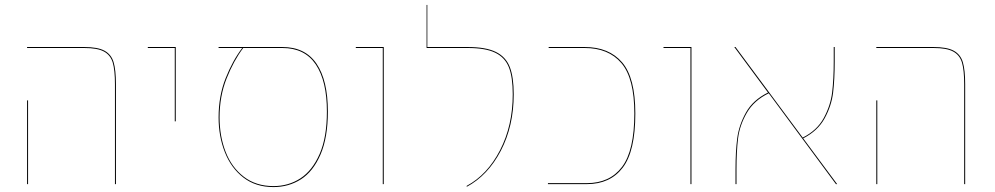

<svg xmlns="http://www.w3.org/2000/svg" viewBox="-20 -748 4041 780"><path d="M447 -405Q447 -463 438 -493.5Q429 -524 402.5 -538.5Q376 -553 322 -553H90V-557H322Q377 -557 404.5 -542Q432 -527 441.5 -495.5Q451 -464 451 -406V0H447ZM90 -340H94V0H90Z M690 -553H580L581 -557H694V-255H690Z M1312 -295Q1312 -189 1282 -120Q1252 -51 1202.5 -19.5Q1153 12 1091 12Q1019 12 969 -26.5Q919 -65 893.5 -129.5Q868 -194 868 -271Q868 -358 896.5 -430Q925 -502 964 -553H868V-557H1127Q1220 -557 1266 -489Q1312 -421 1312 -295ZM1308 -295Q1308 -419 1263 -486Q1218 -553 1127 -553H968Q929 -501 900.5 -429Q872 -357 872 -271Q872 -195 896.5 -131.5Q921 -68 970.5 -30Q1020 8 1091 8Q1152 8 1200.5 -23.5Q1249 -55 1278.5 -122.5Q1308 -190 1308 -295Z M1535 -553H1425L1426 -557H1539V0H1535Z M1876 7Q1960 -38 2011.5 -138Q2063 -238 2063 -365Q2063 -434 2047.5 -474Q2032 -514 1992.5 -533.5Q1953 -553 1880 -553H1713V-728H1716V-557H1880Q1954 -557 1994.5 -537Q2035 -517 2051 -476Q2067 -435 2067 -365Q2067 -236 2014.5 -135.5Q1962 -35 1876 11Z M2206 -4H2364Q2457 -4 2507 -70Q2557 -136 2557 -287Q2557 -430 2504.5 -491.5Q2452 -553 2355 -553H2209V-557H2355Q2454 -557 2507.5 -494.5Q2561 -432 2561 -287Q2561 -134 2510 -67Q2459 0 2364 0H2206Z M2785 -553H2675L2676 -557H2789V0H2785Z M3376 0 3103 -369Q3043 -340 3014 -289.5Q2985 -239 2978.5 -186.5Q2972 -134 2972 -60V0H2968V-60Q2968 -133 2975 -186.5Q2982 -240 3010.5 -291Q3039 -342 3100 -372L2963 -557H2968L3241 -189Q3299 -218 3326.5 -268.5Q3354 -319 3360.5 -372.5Q3367 -426 3367 -499V-557H3371V-499Q3371 -426 3364.5 -372Q3358 -318 3330 -267Q3302 -216 3243 -186L3381 0Z M3897 -405Q3897 -463 3888 -493.5Q3879 -524 3852.5 -538.5Q3826 -553 3772 -553H3540V-557H3772Q3827 -557 3854.5 -542Q3882 -527 3891.5 -495.5Q3901 -464 3901 -406V0H3897ZM3540 -340H3544V0H3540Z"/></svg>

Font: FiraGO Four
Style: Regular
Weight: 100
Designer: bBox Type
Foundry: bBox Type GmbH
Version: Version 1.001